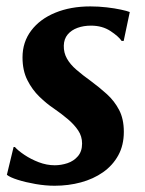

<svg xmlns="http://www.w3.org/2000/svg" viewBox="-20 -584 464 614"><path d="M375.5 -453H369Q359.5 -467.5 333.2 -484.8Q307 -502 271 -502Q247.5 -502 228 -495Q208.5 -488 196.5 -473.8Q184.5 -459.5 184 -438Q183.5 -415.5 194 -396.8Q204.5 -378 224.5 -360.8Q244.5 -343.5 271 -324.5Q298 -304.5 322 -282.8Q346 -261 361 -232.2Q376 -203.5 376 -162.5Q376 -119.5 358.2 -87.2Q340.5 -55 309.5 -33.2Q278.5 -11.5 238.8 -0.8Q199 10 154.5 10Q125.5 10 93.8 4.5Q62 -1 36.8 -9Q11.5 -17 2 -25L23.5 -114H27.5Q37.5 -102.5 58 -88.8Q78.5 -75 104 -65.2Q129.5 -55.5 155 -55.5Q175.5 -55.5 195.8 -62.2Q216 -69 229.2 -84.5Q242.5 -100 242.5 -125Q242.5 -148 230.2 -166.5Q218 -185 197.5 -202.5Q177 -220 151.5 -237.5Q129 -252.5 106 -274.8Q83 -297 67.5 -327.8Q52 -358.5 52 -400.5Q52 -449.5 79.8 -486.2Q107.5 -523 156.5 -543.2Q205.5 -563.5 269 -563.5Q295.5 -563.5 321.2 -560.5Q347 -557.5 366.8 -553.2Q386.5 -549 395 -545.5Z"/></svg>

Font: Merriweather 28pt
Style: Bold Italic
Weight: 700
Italic angle: -7.8°
Version: Version 2.101